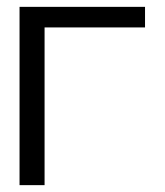

<svg xmlns="http://www.w3.org/2000/svg" viewBox="-20 -540 480 560"><path d="M110 0V-460H403V-520H37V0Z"/></svg>

Font: Non Bureau Light
Style: Regular
Weight: 300
Designer: Jona Saucedo
Foundry: Non Foundry
Version: Version 1.000;FEAKit 1.0